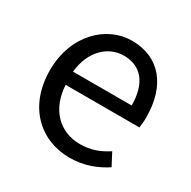

<svg xmlns="http://www.w3.org/2000/svg" viewBox="-133 -685 819 825"><g transform="rotate(30 277.0 -272.0)"><path d="M312 13C385 13 443 -11 490 -42L458 -103C417 -76 375 -60 322 -60C219 -60 148 -134 142 -250H508C510 -264 512 -282 512 -302C512 -457 434 -557 295 -557C171 -557 52 -448 52 -271C52 -92 167 13 312 13ZM141 -315C152 -423 220 -484 297 -484C382 -484 432 -425 432 -315Z"/></g></svg>

Font: Noto Sans CJK JP
Style: Regular
Weight: 400
Designer: Ryoko NISHIZUKA 西塚涼子 (kana, bopomofo & ideographs); Paul D. Hunt (Latin, Greek & Cyrillic); Sandoll Communications 산돌커뮤니
Foundry: Adobe
Version: Version 2.004;hotconv 1.0.118;makeotfexe 2.5.65603